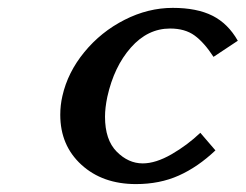

<svg xmlns="http://www.w3.org/2000/svg" viewBox="-20 -460 627 490"><path d="M253.9 -212.9Q248 -184.6 248 -162.1Q248 -103 277.8 -73Q307.6 -43 344.2 -43Q377.4 -43 418 -66.4Q458.5 -89.8 491.2 -121.1L529.8 -76.2Q484.9 -33.7 436.3 -12Q387.7 9.8 327.1 9.8Q241.7 9.8 187.7 -39.6Q133.8 -88.9 133.8 -167Q133.8 -191.4 139.2 -214.8Q152.8 -275.4 195.3 -327.1Q237.8 -378.9 297.9 -409.4Q357.9 -439.9 420.9 -439.9Q482.4 -439.9 522.2 -419.9Q562 -399.9 586.9 -356L524.9 -314.9Q501 -351.6 476.6 -369.4Q452.1 -387.2 414.1 -387.2Q356.9 -387.2 314 -338.6Q271 -290 253.9 -212.9Z"/></svg>

Font: Linear Smooth
Style: Bold Italic
Weight: 700
Designer: Philipp H. Poll, Flanker
Foundry: Philipp H. Poll, reworked by Flanker
Version: Version 1.061 | FøM Fix